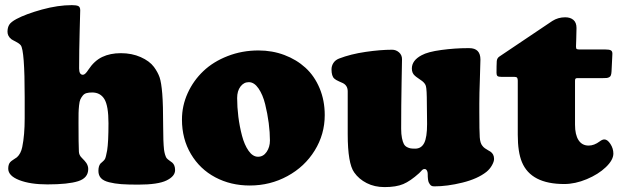

<svg xmlns="http://www.w3.org/2000/svg" viewBox="-20 -723 2465 763"><path d="M78.1 -252.9V-336.9Q78.1 -523.4 62.5 -543Q56.2 -550.8 42.5 -557.6Q28.8 -564.5 24.9 -567.4Q9.8 -579.6 9.8 -596.7Q9.8 -613.3 16.6 -624.5Q23.4 -635.7 45.4 -647.5Q83 -667.5 146.7 -685.1Q210.4 -702.6 265.6 -702.6Q283.2 -702.6 291 -699Q298.8 -695.3 298.8 -682.1Q298.8 -681.2 296.6 -600.1Q294.4 -519 294.4 -451.2Q294.4 -425.8 309.6 -425.8Q318.4 -425.8 331.1 -445.8Q354.5 -481.4 386.2 -496.6Q418 -511.7 460 -511.7Q503.9 -511.7 539.1 -496.1Q574.2 -480.5 591.8 -457Q607.4 -435.5 614.3 -415.5Q621.1 -395.5 624.8 -350.8Q628.4 -306.2 628.4 -219.7Q628.4 -160.2 631.8 -128.4Q634.8 -106.9 641.6 -95.2Q645.5 -90.3 654.3 -84.2Q663.1 -78.1 664.6 -76.7Q675.8 -66.9 675.8 -46.9Q675.8 -22.5 641.8 -5.9Q607.9 10.7 529.3 10.7Q488.3 10.7 461.9 8.8Q435.5 6.8 413.3 1.2Q391.1 -4.4 381.1 -15.4Q371.1 -26.4 371.1 -43.9Q371.1 -63.5 379.4 -73.2Q379.9 -73.7 386.7 -79.6Q393.6 -85.4 397 -90.8Q400.9 -98.1 405.8 -125.5Q411.1 -158.2 411.1 -232.9Q411.1 -302.2 395 -328.9Q378.9 -355.5 346.2 -355.5Q333 -355.5 324 -353Q314.9 -350.6 308.8 -343Q302.7 -335.4 299.3 -327.9Q295.9 -320.3 294.2 -304Q292.5 -287.6 292.2 -273.9Q292 -260.3 292 -234.4Q292 -148.4 293.5 -121.1Q293.9 -106.9 304.2 -96.7Q318.4 -82.5 323.2 -75.2Q330.6 -63.5 330.6 -51.3Q330.6 -15.6 290.5 -2.9Q250.5 9.8 168.5 9.8Q100.1 9.8 56.4 -7.3Q12.7 -24.4 12.7 -52.7Q12.7 -69.8 20.5 -78.6Q24.4 -83 33.7 -88.9Q43 -94.7 47.4 -98.1Q63 -112.3 68.4 -138.7Q78.1 -186 78.1 -252.9Z M703.1 -248Q703.1 -302.7 725.8 -352.8Q748.5 -402.8 788.1 -440.4Q827.6 -478 884.8 -500.2Q941.9 -522.5 1007.3 -522.5Q1062 -522.5 1110.1 -504.4Q1158.2 -486.3 1193.8 -453.9Q1229.5 -421.4 1250 -372.6Q1270.5 -323.7 1270.5 -265.6Q1270.5 -189.5 1230.7 -125Q1190.9 -60.5 1122.3 -23.2Q1053.7 14.2 972.7 14.2Q897 14.2 835.7 -18.3Q774.4 -50.8 738.8 -110.8Q703.1 -170.9 703.1 -248ZM1052.7 -164.6Q1052.7 -196.3 1047.9 -233.9Q1043 -271.5 1033.7 -309.1Q1024.4 -346.7 1007.3 -371.6Q990.2 -396.5 968.8 -396.5Q948.7 -396.5 935.5 -378.9Q922.4 -361.3 922.4 -333.5Q922.4 -297.9 927.2 -259Q932.1 -220.2 941.7 -183.8Q951.2 -147.5 967.8 -123.8Q984.4 -100.1 1005.4 -100.1Q1026.4 -100.1 1039.6 -119.4Q1052.7 -138.7 1052.7 -164.6Z M1884.8 -311.5V-277.3Q1884.8 -201.2 1886.5 -177.5Q1888.2 -153.8 1897 -143.6Q1900.9 -138.2 1907 -133.8Q1913.1 -129.4 1919.9 -125.7Q1926.8 -122.1 1928.7 -120.6Q1943.4 -110.8 1943.4 -91.3Q1943.4 -81.1 1935.1 -66.2Q1926.8 -51.3 1913.1 -40Q1877.9 -12.2 1817.6 2.7Q1757.3 17.6 1705.6 17.6Q1697.3 17.6 1692.9 14.4Q1688.5 11.2 1684.1 2.4Q1679.7 -6.3 1679.7 -32.7Q1679.7 -40 1676.3 -45.7Q1672.9 -51.3 1667.5 -51.3Q1663.1 -51.3 1660.2 -49.3Q1657.2 -47.4 1652.8 -42.2Q1648.4 -37.1 1645.5 -34.7Q1610.8 -3.4 1582.5 8.5Q1554.2 20.5 1508.3 20.5Q1468.3 20.5 1437.3 4.6Q1406.2 -11.2 1387.7 -37.6Q1361.8 -73.2 1361.8 -189.9V-359.9Q1361.8 -382.8 1342.8 -392.6Q1341.3 -393.6 1327.6 -399.4Q1314 -405.3 1308.6 -410.6Q1297.4 -420.4 1297.4 -447.3Q1297.4 -460.9 1304.9 -472.7Q1312.5 -484.4 1327.1 -490.2Q1374 -508.3 1433.1 -516.8Q1492.2 -525.4 1538.1 -525.4Q1553.7 -525.4 1565.7 -514.9Q1577.6 -504.4 1577.6 -487.8Q1577.6 -485.8 1575.9 -394.5Q1574.2 -303.2 1574.2 -211.4Q1574.2 -189.5 1577.4 -174.1Q1580.6 -158.7 1585 -150.6Q1589.4 -142.6 1597.4 -138.4Q1605.5 -134.3 1612.1 -133.3Q1618.7 -132.3 1629.9 -132.3Q1654.3 -132.3 1665.8 -154.8Q1677.2 -177.2 1677.2 -230Q1677.2 -244.1 1676.8 -268.6Q1676.3 -293 1676.3 -310.5Q1676.3 -368.7 1672.4 -381.3Q1669.4 -391.6 1657.7 -400.9Q1653.3 -404.3 1642.8 -411.4Q1632.3 -418.5 1628.4 -422.4Q1616.7 -432.6 1616.7 -450.7Q1616.7 -482.9 1655.3 -503.4Q1679.7 -517.1 1733.9 -524.4Q1788.1 -531.7 1839.4 -531.7H1844.7Q1889.2 -531.7 1889.2 -486.3Q1889.2 -467.8 1887 -408.7Q1884.8 -349.6 1884.8 -311.5Z M2265.1 -227.5Q2265.1 -187.5 2279.1 -166Q2293 -144.5 2319.3 -144.5Q2341.3 -144.5 2363.3 -161.1Q2373.5 -168.9 2381.8 -168.9Q2394 -168.9 2405.8 -150.9Q2417.5 -132.8 2417.5 -112.8Q2417.5 -87.4 2387.7 -58.8Q2357.9 -30.3 2311.8 -11Q2265.6 8.3 2222.2 8.3Q2090.3 8.3 2054.2 -78.6Q2037.6 -118.2 2037.6 -187.5V-402.8Q2037.6 -410.6 2034.9 -414.1Q2032.2 -417.5 2024.4 -417.5H1973.1Q1960.9 -417.5 1957 -420.9Q1953.1 -424.3 1953.1 -433.1Q1953.1 -462.4 1954.1 -480Q1955.1 -492.2 1964.8 -498.5L2174.8 -639.6Q2197.8 -654.3 2226.1 -654.3Q2246.6 -654.3 2258.8 -643.8Q2271 -633.3 2271 -611.8Q2271 -595.2 2270 -568.1Q2269 -541 2269 -538.1Q2269 -530.3 2271.7 -528.3Q2274.4 -526.4 2283.2 -526.4H2385.3Q2401.4 -526.4 2407.5 -522.9Q2413.6 -519.5 2413.6 -509.8Q2413.6 -503.4 2413.1 -498.5L2410.2 -439.5Q2409.7 -429.7 2407.7 -424.1Q2405.8 -418.5 2400.6 -416Q2395.5 -413.6 2390.9 -413.1Q2386.2 -412.6 2376 -412.6H2274.9Q2269 -412.6 2267.1 -410.4Q2265.1 -408.2 2265.1 -402.3Z"/></svg>

Font: Cooper* Black
Style: Regular
Weight: 900
Designer: Owen Earl
Foundry: indestructible type*
Version: Version 0.001